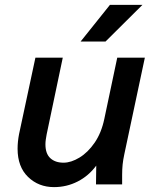

<svg xmlns="http://www.w3.org/2000/svg" viewBox="-20 -755 643 786"><path d="M52 -146Q52 -175 58 -206L125 -519H237L171 -205Q169 -194 167.5 -184Q166 -174 166 -164Q166 -126 186 -107.5Q206 -89 240 -89Q271 -89 305.5 -110Q340 -131 367.5 -171Q395 -211 407 -268L460 -519H573L489 -124Q484 -101 482 -81.5Q480 -62 480 -39V0H373L374 -77Q343 -35 298 -12Q253 11 201 11Q138 11 95 -30.5Q52 -72 52 -146ZM310 -585 430 -735H563L412 -585Z"/></svg>

Font: Radio Canada Medium
Style: Italic
Weight: 500
Italic angle: -12°
Designer: Charles Daoud, Etienne Aubert Bonn, Alexandre Saumier Demers, Jacques Le Bailly
Foundry: Radio-Canada
Version: Version 2.104; ttfautohint (v1.8.4.7-5d5b);gftools[0.9.28.de